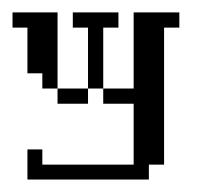

<svg xmlns="http://www.w3.org/2000/svg" viewBox="-44 -288 332 308"><path d="M48.3 -121.6V-146H97.2V-121.6ZM23.9 -146V-170.4H0V-243.7H-23.9V-268.1H48.3V-146ZM97.2 -146V-243.7H72.8V-268.1H146V-243.7H121.6V-146ZM0 0V-48.3H23.9V-23.9H170.4V-121.6H121.6V-146H170.4V-268.1H243.7V-243.7H219.2V-23.9H194.8V0Z"/></svg>

Font: FS Mondwest Regular
Style: Regular
Weight: 400
Designer: NZWStudios2024
Foundry: https://fontstruct.com
Version: Version 1.0